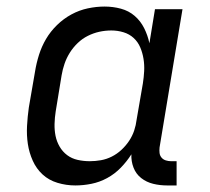

<svg xmlns="http://www.w3.org/2000/svg" viewBox="-20 -558 640 586"><path d="M210 8Q210 8 210 8Q210 8 210 8Q182 8 155.5 0Q129 -8 110 -25.5Q91 -43 80 -67.5Q69 -92 65 -118.5Q61 -145 62.5 -173.5Q64 -202 68 -230L87 -340Q91 -365 99 -390.5Q107 -416 120.5 -439Q134 -462 154 -481.5Q174 -501 198 -514Q222 -527 248 -532.5Q274 -538 299 -538Q325 -538 349 -531.5Q373 -525 391 -509.5Q409 -494 420 -472Q431 -450 436 -426L453 -530H537L467 -108Q466 -99 467 -91Q468 -83 473 -77Q478 -71 486 -68.5Q494 -66 502 -66H519V8H490Q468 8 447.5 3Q427 -2 411 -14.5Q395 -27 387.5 -46.5Q380 -66 381 -87Q367 -65 348.5 -46Q330 -27 307 -14.5Q284 -2 259 3Q234 8 210 8ZM254 -66Q271 -66 288 -69Q305 -72 321 -80Q337 -88 350.5 -100.5Q364 -113 374 -128Q384 -143 389.5 -159.5Q395 -176 397 -193L416 -303Q419 -322 420 -341Q421 -360 418 -378.5Q415 -397 408 -413.5Q401 -430 388 -442Q375 -454 357 -459.5Q339 -465 320 -465Q301 -465 283 -461Q265 -457 248 -448.5Q231 -440 217 -426.5Q203 -413 193 -397Q183 -381 177 -363.5Q171 -346 168 -328L150 -218Q147 -199 146.5 -180Q146 -161 149.5 -143.5Q153 -126 162 -110.5Q171 -95 185 -84.5Q199 -74 217 -70Q235 -66 254 -66Z"/></svg>

Font: Iosevka Slab Extended
Style: Italic
Weight: 400
Width: 7
Italic angle: -9°
Monospace: yes
Designer: Belleve Invis
Foundry: Belleve Invis
Version: Version 11.1.0; ttfautohint (v1.8.3)